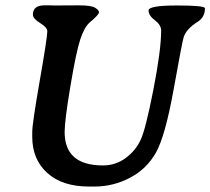

<svg xmlns="http://www.w3.org/2000/svg" viewBox="-20 -683 783 715"><path d="M220.7 -191.4Q220.7 -66.9 363.3 -66.9Q410.2 -66.9 447.5 -94.2Q484.9 -121.6 503.7 -161.9Q522.5 -202.1 551.3 -349.6Q580.1 -497.1 580.1 -569.3Q580.1 -589.8 556.6 -607.7Q533.2 -625.5 533.2 -644Q533.2 -662.6 638.2 -662.6Q743.2 -662.6 743.2 -652.3Q743.2 -618.7 715.8 -601.6Q673.8 -575.2 664.1 -544.9Q658.7 -528.8 627 -352.1Q595.2 -175.3 560.5 -114.3Q525.9 -53.2 463.6 -20.8Q401.4 11.7 332 11.7H311.5Q211.9 11.7 155.8 -39.1Q100.1 -89.8 100.1 -173.3V-191.9Q100.1 -223.1 128.2 -383.5Q156.2 -543.9 156.2 -566.9Q156.2 -580.6 129.4 -597.2Q102.5 -613.8 102.5 -628.4Q102.5 -663.1 145.5 -663.1H164.6L183.6 -662.6L273.9 -663.1Q319.3 -663.1 334 -654.3Q348.6 -645.5 348.6 -637Q348.6 -628.4 314.9 -600.1Q294.4 -583 279.1 -536.9Q263.7 -490.7 242.2 -362.3Q220.7 -233.9 220.7 -191.4Z"/></svg>

Font: Averia Serif Libre
Style: Bold Italic
Weight: 700
Italic angle: -6.90001°
Version: Version 1.002